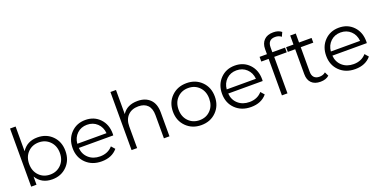

<svg xmlns="http://www.w3.org/2000/svg" viewBox="-18 -1523 4556 2304"><g transform="rotate(-20 2260.0 -371.0)"><path d="M370 5Q233 5 167 -104V0H99V-742H170V-426Q237 -530 370 -530Q484 -530 558 -455.5Q632 -381 632 -263Q632 -145 557.5 -70Q483 5 370 5ZM365 -58Q449 -58 505 -115Q561 -172 561 -263Q561 -354 505 -411Q449 -468 365 -468Q280 -468 224.5 -411Q169 -354 169 -263Q169 -172 224.5 -115Q280 -58 365 -58Z M1000 5Q878 5 801 -70Q724 -145 724 -263Q724 -380 797 -455Q870 -530 981 -530Q1093 -530 1164.5 -455.5Q1236 -381 1236 -263Q1236 -260 1235.5 -252.5Q1235 -245 1235 -241H795Q801 -159 858 -108.5Q915 -58 1002 -58Q1103 -58 1163 -127L1203 -81Q1131 5 1000 5ZM795 -294H1168Q1161 -372 1109.5 -420.5Q1058 -469 981 -469Q905 -469 853.5 -420.5Q802 -372 795 -294Z M1649 -530Q1748 -530 1806.5 -472.5Q1865 -415 1865 -305V0H1794V-298Q1794 -380 1753 -423Q1712 -466 1636 -466Q1551 -466 1501.5 -415.5Q1452 -365 1452 -276V0H1381V-742H1452V-434Q1513 -530 1649 -530Z M2464.5 -70.5Q2389 5 2273 5Q2157 5 2081 -70.5Q2005 -146 2005 -263Q2005 -380 2081 -455Q2157 -530 2273 -530Q2389 -530 2464.5 -455Q2540 -380 2540 -263Q2540 -146 2464.5 -70.5ZM2132.5 -411Q2077 -354 2077 -263Q2077 -172 2132.5 -115Q2188 -58 2273 -58Q2358 -58 2413 -115Q2468 -172 2468 -263Q2468 -354 2413 -411Q2358 -468 2273 -468Q2188 -468 2132.5 -411Z M2908 5Q2786 5 2709 -70Q2632 -145 2632 -263Q2632 -380 2705 -455Q2778 -530 2889 -530Q3001 -530 3072.5 -455.5Q3144 -381 3144 -263Q3144 -260 3143.5 -252.5Q3143 -245 3143 -241H2703Q2709 -159 2766 -108.5Q2823 -58 2910 -58Q3011 -58 3071 -127L3111 -81Q3039 5 2908 5ZM2703 -294H3076Q3069 -372 3017.5 -420.5Q2966 -469 2889 -469Q2813 -469 2761.5 -420.5Q2710 -372 2703 -294Z M3301 -591Q3301 -663 3342.5 -705Q3384 -747 3460 -747Q3526 -747 3565 -714L3541 -661Q3510 -687 3463 -687Q3370 -687 3370 -588V-526H3532V-466H3372V0H3301V-466H3207V-526H3301Z M3794 5Q3720 5 3680 -35Q3640 -75 3640 -148V-466H3546V-526H3640V-641H3711V-526H3871V-466H3711V-152Q3711 -105 3734.5 -80.5Q3758 -56 3802 -56Q3850 -56 3880 -83L3905 -32Q3864 5 3794 5Z M4238 5Q4116 5 4039 -70Q3962 -145 3962 -263Q3962 -380 4035 -455Q4108 -530 4219 -530Q4331 -530 4402.5 -455.5Q4474 -381 4474 -263Q4474 -260 4473.5 -252.5Q4473 -245 4473 -241H4033Q4039 -159 4096 -108.5Q4153 -58 4240 -58Q4341 -58 4401 -127L4441 -81Q4369 5 4238 5ZM4033 -294H4406Q4399 -372 4347.5 -420.5Q4296 -469 4219 -469Q4143 -469 4091.5 -420.5Q4040 -372 4033 -294Z"/></g></svg>

Font: Belfius21
Style: Regular
Weight: 400
Designer: Montserrat's base design by Julieta Ulanovsky, modified by Coast SPRL for Belfius Bank NV.
Foundry: Montserrat's base design by Julieta Ulanovsky, modified by Coast SPRL for Belfius Bank NV.
Version: Version 2.000;FEAKit 1.0